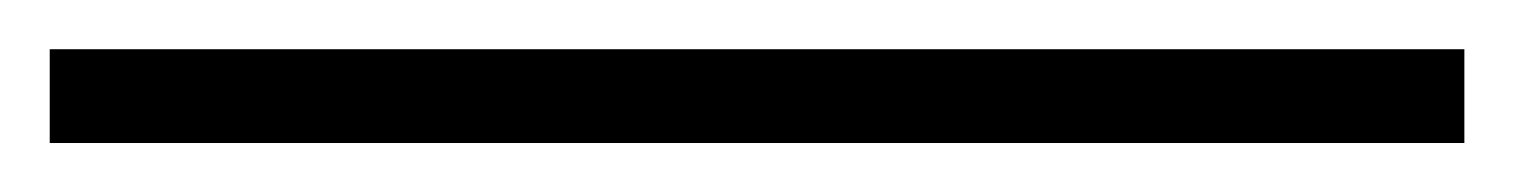

<svg xmlns="http://www.w3.org/2000/svg" viewBox="-30 64 615 78"><path d="M-9.8 122.1V84H564.9V122.1Z"/></svg>

Font: TypoPRO Liberation Sans
Style: Bold
Weight: 700
Designer: Steve Matteson
Foundry: Ascender Corporation
Version: Version 2.00.1